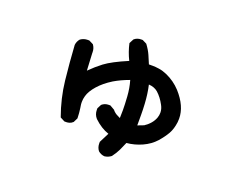

<svg xmlns="http://www.w3.org/2000/svg" viewBox="-103 -738 1205 982"><g transform="rotate(20 500.0 -247.0)"><path d="M493.2 13.7Q493.2 10.7 493.2 4.9L520.5 -48.8Q478.5 -62.5 439.5 -99.6Q439.5 -99.6 439.5 -99.6Q422.9 -118.2 422.9 -143.6Q422.9 -146.5 422.9 -152.3L434.6 -174.8Q450.2 -188.5 471.7 -188.5Q474.6 -188.5 480.5 -188.5L505.9 -173.8Q508.8 -168.9 513.7 -165Q523.4 -155.3 547.9 -144.5Q548.8 -159.2 548.8 -187.5Q548.8 -215.8 545.9 -260.7Q543 -305.7 531.2 -345.7Q485.4 -329.1 449.2 -307.6Q405.3 -280.3 377.4 -248.5Q349.6 -216.8 341.8 -188.5Q336.9 -171.9 336.9 -155.3Q336.9 -143.6 338.4 -135.7Q339.8 -127.9 340.3 -123.5Q340.8 -119.1 341.3 -114.7Q341.8 -110.4 342.3 -106Q342.8 -101.6 343.3 -97.2Q343.8 -92.8 343.8 -87.9Q344.7 -79.1 344.7 -70.3V-68.4L333 -44.9Q323.2 -36.1 314 -33.7Q304.7 -31.2 298.8 -31.2Q293 -31.2 287.1 -31.2L262.7 -43.9Q229.5 -135.7 219.2 -229Q209 -322.3 203.1 -417Q205.1 -436.5 217.8 -451.2Q235.4 -463.9 256.8 -463.9Q259.8 -463.9 265.6 -463.9L289.1 -452.1Q301.8 -434.6 301.8 -413.1Q301.8 -410.2 301.8 -407.2L306.6 -314.5Q338.9 -346.7 371.1 -371.1Q410.2 -400.4 493.2 -435.5Q472.7 -476.6 462.9 -521.5L475.6 -545.9Q491.2 -559.6 512.7 -559.6Q515.6 -559.6 521.5 -559.6L544.9 -547.9Q564.5 -521.5 574.7 -498Q585 -474.6 593.8 -453.1Q602.5 -453.1 615.7 -453.1Q628.9 -453.1 649.4 -450.2Q669.9 -447.3 692.4 -437.5Q739.3 -417 773.4 -379.9Q834 -312.5 834 -245.1Q834 -235.4 833 -225.6Q828.1 -187.5 813.5 -161.6Q798.8 -135.7 773.4 -106.4Q746.1 -76.2 706.1 -58.1Q666 -40 623 -36.1Q614.3 -14.6 604 6.8Q593.8 28.3 576.2 51.8Q559.6 64.5 540 66.4Q520.5 64.5 505.9 51.8Q493.2 35.2 493.2 13.7ZM733.4 -241.2Q733.4 -260.7 722.7 -280.3Q704.1 -315.4 678.7 -337.9Q659.2 -354.5 628.9 -356.4Q639.6 -309.6 642.6 -256.8Q644.5 -224.6 644.5 -194.8Q644.5 -165 644.5 -139.6L677.7 -152.3Q715.8 -177.7 728.5 -212.9Q733.4 -226.6 733.4 -241.2Z"/></g></svg>

Font: JasonHandwriting2
Style: SemiBold
Weight: 600
Version: Version 1.04.7